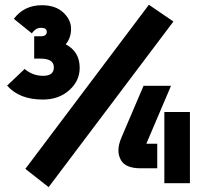

<svg xmlns="http://www.w3.org/2000/svg" viewBox="-20 -769 876 806"><path d="M605 -749 708 -678.7 184.1 16.6 86.4 -60.1ZM582.5 -408.7H697.8L594.2 -165.5H640.1V-62.5H568.8Q506.8 -63 487.8 -96.7Q477.1 -115.7 477.1 -137.7Q477.1 -161.6 489.7 -191.4ZM777.3 0H669.9V-298.8H777.3ZM155.8 -747.1Q212.9 -747.1 245.6 -716.6Q278.3 -686 278.3 -647.9Q278.3 -609.9 255.9 -583Q314.5 -552.2 314.5 -484.4Q314.5 -429.2 270.5 -390.1Q226.6 -351.1 159.7 -351.1Q61 -351.1 9.8 -409.7L83.5 -479.5Q117.2 -450.7 161.1 -450.7Q206.1 -450.7 206.1 -486.3Q206.1 -522.9 150.4 -522.9H123.5V-616.7H150.4Q176.3 -616.7 176.3 -635.3Q176.3 -652.3 152.3 -652.3Q129.4 -652.3 113.8 -628.9L38.1 -689.9Q81.1 -747.1 155.8 -747.1Z"/></svg>

Font: New Shape
Style: Bold
Weight: 700
Designer: Wojciech Kalinowski "wmk69" (wmk69@o2.pl)
Foundry: Wojciech Kalinowski "wmk69" (wmk69@o2.pl)
Version: Version 2.1.1; 2021-05-14